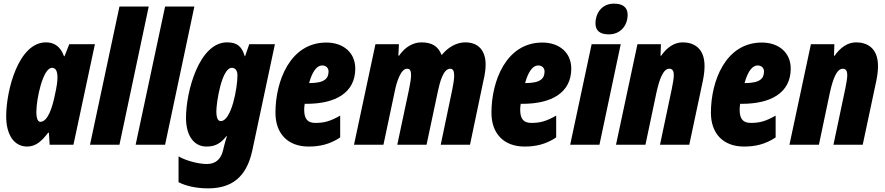

<svg xmlns="http://www.w3.org/2000/svg" viewBox="-20 -796 4867 1056"><path d="M129 10C180 10 211 -23 245 -66H249L253 0H384L502 -553H361L335 -487H332C312 -543 275 -563 233 -563C81 -563 14 -298 14 -156C14 -54 58 10 129 10ZM202 -126C188 -126 180 -145 180 -181C180 -252 216 -423 266 -423C286 -423 296 -406 296 -370C296 -351 294 -327 280 -265C268 -209 244 -126 202 -126Z M475 0H637L798 -760H637Z M726 0H888L1049 -760H888Z M1124 240C1252 240 1336 181 1368 30L1492 -553H1351L1328 -487H1326C1310 -541 1284 -563 1229 -563C1075 -563 1003 -292 1003 -148C1003 -48 1048 10 1115 10C1159 10 1191 -3 1225 -47H1228C1220 -22 1214 0 1210 17L1206 34C1195 76 1169 106 1118 106C1066 106 997 85 962 64V206C1000 226 1058 240 1124 240ZM1194 -130C1178 -130 1170 -148 1170 -184C1170 -232 1199 -423 1255 -423C1275 -423 1286 -407 1286 -381C1286 -312 1253 -130 1194 -130Z M1677 10C1736 10 1792 -1 1851 -40V-160C1796 -129 1763 -120 1715 -120C1674 -120 1653 -139 1653 -193C1653 -202 1654 -214 1656 -225H1666C1824 -225 1934 -285 1934 -419C1934 -506 1869 -562 1775 -562C1575 -562 1495 -349 1495 -176C1495 -60 1564 10 1677 10ZM1680 -339C1699 -408 1725 -436 1752 -436C1772 -436 1787 -423 1787 -403C1787 -366 1767 -339 1682 -339Z M1927 0H2089L2151 -293C2161 -344 2184 -418 2219 -418C2234 -418 2241 -407 2241 -384C2241 -365 2236 -335 2230 -306L2165 0H2326L2388 -292C2399 -344 2418 -418 2456 -418C2471 -418 2478 -406 2478 -381C2478 -363 2474 -335 2468 -306L2404 0H2565L2639 -353C2647 -386 2651 -417 2651 -441C2651 -518 2611 -563 2539 -563C2491 -563 2444 -536 2411 -495H2408C2390 -541 2356 -563 2298 -563C2249 -563 2205 -534 2175 -490H2171L2174 -553H2045Z M2865 10C2924 10 2980 -1 3039 -40V-160C2984 -129 2951 -120 2903 -120C2862 -120 2841 -139 2841 -193C2841 -202 2842 -214 2844 -225H2854C3012 -225 3122 -285 3122 -419C3122 -506 3057 -562 2963 -562C2763 -562 2683 -349 2683 -176C2683 -60 2752 10 2865 10ZM2868 -339C2887 -408 2913 -436 2940 -436C2960 -436 2975 -423 2975 -403C2975 -366 2955 -339 2870 -339Z M3329 -607C3391 -607 3432 -654 3432 -715C3432 -756 3405 -776 3357 -776C3285 -776 3255 -717 3255 -668C3255 -627 3280 -607 3329 -607ZM3116 0H3277L3394 -553H3234Z M3368 0H3530L3590 -285C3606 -358 3627 -418 3661 -418C3679 -418 3686 -405 3686 -383C3686 -366 3681 -337 3675 -308L3610 0H3771L3846 -353C3853 -388 3855 -413 3855 -433C3855 -533 3794 -563 3735 -563C3688 -563 3648 -535 3616 -489H3613L3615 -553H3486Z M4072 10C4131 10 4187 -1 4246 -40V-160C4191 -129 4158 -120 4110 -120C4069 -120 4048 -139 4048 -193C4048 -202 4049 -214 4051 -225H4061C4219 -225 4329 -285 4329 -419C4329 -506 4264 -562 4170 -562C3970 -562 3890 -349 3890 -176C3890 -60 3959 10 4072 10ZM4075 -339C4094 -408 4120 -436 4147 -436C4167 -436 4182 -423 4182 -403C4182 -366 4162 -339 4077 -339Z M4322 0H4484L4544 -285C4560 -358 4581 -418 4615 -418C4633 -418 4640 -405 4640 -383C4640 -366 4635 -337 4629 -308L4564 0H4725L4800 -353C4807 -388 4809 -413 4809 -433C4809 -533 4748 -563 4689 -563C4642 -563 4602 -535 4570 -489H4567L4569 -553H4440Z"/></svg>

Font: Noto Sans UI Condensed Black
Style: Italic
Weight: 900
Width: 3
Italic angle: -192°
Designer: Monotype Design Team
Foundry: Monotype Imaging Inc.
Version: Version 1.901